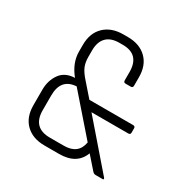

<svg xmlns="http://www.w3.org/2000/svg" viewBox="-148 -776 893 910"><g transform="rotate(30 298.5 -321.5)"><path d="M216 -45H292Q370 -45 382 -115L204 -319Q121 -314 121 -221V-141Q121 -45 216 -45ZM292 0H212Q147 0 109 -37Q71 -74 71 -139V-224Q71 -274 97 -311Q123 -348 177 -350Q131 -406 131 -468V-504Q131 -569 169.5 -606Q208 -643 273 -643H297Q362 -643 400 -606Q438 -569 438 -504V-458Q438 -446 427 -446H398Q387 -446 387 -458V-503Q387 -599 295 -599H276Q230 -599 206 -574.5Q182 -550 182 -503V-468Q182 -437 191.5 -415Q201 -393 225 -366L288 -294H527Q539 -294 539 -283V-259Q539 -248 527 -248H326L533 -9Q539 0 530 0H492Q482 0 475 -8L416 -75Q388 0 292 0Z"/></g></svg>

Font: Rajdhani
Style: Regular
Weight: 400
Designer: Satya Rajpurohit, Jyotish Sonowal
Foundry: Indian Type Foundry
Version: Version 1.201 February 1, 2022